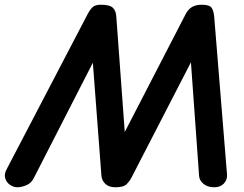

<svg xmlns="http://www.w3.org/2000/svg" viewBox="-35 -792 1032 812"><path d="M39 0Q22 0 7 -10.5Q-8 -21 -13 -38.5Q-18 -56 -7 -76L336 -733Q346 -752 357 -762Q368 -772 392 -772Q429 -772 442.5 -759Q456 -746 457 -720L494 -215L485 -219L750 -732Q760 -752 776.5 -762Q793 -772 819 -772Q851 -772 860 -759Q869 -746 871 -720L925 -55Q927 -32 912 -16Q897 0 871 0Q843 0 825.5 -14.5Q808 -29 807 -48L771 -549L781 -545L519 -37Q514 -27 501 -13.5Q488 0 453 0Q426 0 411 -14Q396 -28 394 -48L356 -549L367 -545L108 -39Q98 -18 77 -9Q56 0 39 0Z"/></svg>

Font: Edu VIC WA NT Beginner
Style: Bold
Weight: 700
Designer: Tina and Corey Anderson
Foundry: Google for Education
Version: Version 1.003